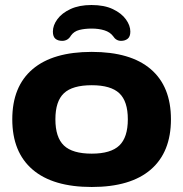

<svg xmlns="http://www.w3.org/2000/svg" viewBox="-20 -738 731 766"><path d="M346 8Q191 8 110 -61.5Q29 -131 29 -262Q29 -393 110 -462Q191 -531 346 -531Q501 -531 581.5 -462Q662 -393 662 -262Q662 -131 581.5 -61.5Q501 8 346 8ZM346 -125Q422 -125 456 -157.5Q490 -190 490 -262Q490 -334 456 -366Q422 -398 346 -398Q269 -398 235 -366Q201 -334 201 -262Q201 -190 235 -157.5Q269 -125 346 -125ZM345 -718Q396 -718 430.5 -701.5Q465 -685 482.5 -660.5Q500 -636 500 -612Q500 -592 489.5 -583.5Q479 -575 463 -575Q443 -575 431 -594Q419 -610 396.5 -617Q374 -624 346 -624Q318 -624 296.5 -618.5Q275 -613 263 -596Q251 -575 228 -575Q211 -575 201 -583.5Q191 -592 191 -612Q191 -637 209 -661.5Q227 -686 261.5 -702Q296 -718 345 -718Z"/></svg>

Font: Asap Expanded ExtraBold
Style: Regular
Weight: 800
Width: 7
Designer: Pablo Cosgaya
Foundry: Omnibus-Type
Version: Version 3.001; ttfautohint (v1.8.4.7-5d5b)